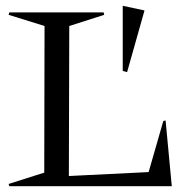

<svg xmlns="http://www.w3.org/2000/svg" viewBox="-20 -643 673 663"><path d="M9.8 -7.8 132.8 -46.9 133.8 -553.2 9.8 -591.8 12.2 -600.1H337.9L339.8 -591.8L219.2 -553.2L217.8 -35.2L493.2 -48.8L543.9 -225.1L551.8 -227.1L573.2 0H12.2ZM403.8 -397.9V-623L479 -606.9L418.9 -394Z"/></svg>

Font: Halibut
Style: Regular
Weight: 400
Designer: Matteo Maggi
Foundry: Collletttivo
Version: Version 3.080 | FøM Fix